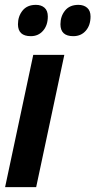

<svg xmlns="http://www.w3.org/2000/svg" viewBox="-20 -771 393 791"><path d="M1 0 117 -545H245L129 0ZM282 -622Q229 -622 229 -671Q229 -704 248 -727.5Q267 -751 303 -751Q325 -751 339 -739Q353 -727 353 -703Q353 -667 333.5 -644.5Q314 -622 282 -622ZM107 -622Q54 -622 54 -671Q54 -704 73 -727.5Q92 -751 128 -751Q150 -751 163.5 -739Q177 -727 177 -703Q177 -667 157.5 -644.5Q138 -622 107 -622Z"/></svg>

Font: Noto Sans Condensed
Style: Bold Italic
Weight: 700
Width: 3
Italic angle: -12°
Designer: Monotype Design Team
Foundry: Monotype Imaging Inc.
Version: Version 2.013; ttfautohint (v1.8.4.7-5d5b)